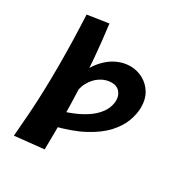

<svg xmlns="http://www.w3.org/2000/svg" viewBox="-183 -731 980 1044"><g transform="rotate(30 307.0 -209.0)"><path d="M56 185Q63 104 68 28.5Q73 -47 75 -120.5Q77 -194 77 -268Q77 -342 75 -420.5Q73 -499 69 -583L201 -603Q215 -494 223 -396.5Q231 -299 235 -207Q239 -115 239.5 -23Q240 69 238 166ZM209 34 185 -52Q260 -72 309.5 -97Q359 -122 388 -149.5Q417 -177 429.5 -205Q442 -233 442 -259Q442 -289 424 -310Q406 -331 373 -331Q337 -331 304 -310Q271 -289 250 -250Q229 -211 229 -155L169 -126Q174 -215 198 -278Q222 -341 257.5 -381Q293 -421 334 -440Q375 -459 416 -459Q459 -459 496 -439Q533 -419 555.5 -382.5Q578 -346 578 -295Q578 -253 561 -206.5Q544 -160 503 -115Q462 -70 390.5 -31.5Q319 7 209 34Z"/></g></svg>

Font: Marhey Medium
Style: Regular
Weight: 500
Designer: Nur Syamsi & Bustanul Arifin
Foundry: Namelatype
Version: Version 1.000